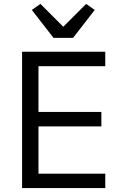

<svg xmlns="http://www.w3.org/2000/svg" viewBox="-20 -963 623 983"><path d="M354 -769 465 -912 421 -943 304 -826 187 -943 143 -912 254 -769ZM519 0V-74H177V-316H499V-390H177V-624H519V-698H93V0Z"/></svg>

Font: LVC Sans
Style: Regular
Weight: 400
Designer: Mike Abbink, Paul van der Laan, Pieter van Rosmalen
Foundry: Bold Monday
Version: Version 3.0